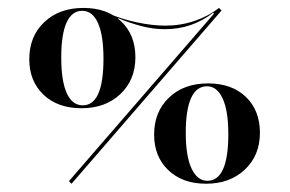

<svg xmlns="http://www.w3.org/2000/svg" viewBox="-20 -448 724 480"><path d="M158.9 11.3 152.4 4.8 527.4 -428.2 533.9 -421.8ZM183.9 -177.4Q124.2 -177.4 88.7 -211.3Q53.2 -245.2 53.2 -300Q53.2 -357.3 90.7 -392.7Q128.2 -428.2 188.7 -428.2Q247.6 -428.2 283.1 -394.4Q318.5 -360.5 318.5 -304.8Q318.5 -248.4 281 -212.9Q243.5 -177.4 183.9 -177.4ZM187.1 -184.7Q238.7 -184.7 238.7 -301.6Q238.7 -359.7 225 -390.3Q211.3 -421 185.5 -421Q159.7 -421 146.4 -391.5Q133.1 -362.1 133.1 -304.8Q133.1 -246 146.8 -215.3Q160.5 -184.7 187.1 -184.7ZM495.2 11.3Q436.3 11.3 400.8 -22.6Q365.3 -56.5 365.3 -111.3Q365.3 -168.5 402.4 -204Q439.5 -239.5 500 -239.5Q559.7 -239.5 594.8 -205.6Q629.8 -171.8 629.8 -116.1Q629.8 -59.7 592.3 -24.2Q554.8 11.3 495.2 11.3ZM498.4 4Q550.8 4 550.8 -112.9Q550.8 -171 536.7 -201.6Q522.6 -232.3 497.6 -232.3Q471 -232.3 457.7 -202.8Q444.4 -173.4 444.4 -116.1Q444.4 -57.3 458.9 -26.6Q473.4 4 498.4 4ZM391.9 -375Q362.1 -375 332.3 -383.1Q302.4 -391.1 275.8 -402.4L271 -396.8L253.2 -413.7Q282.3 -400.8 321.4 -392.3Q360.5 -383.9 393.5 -383.9Q431.5 -383.9 466.1 -395.6Q500.8 -407.3 527.4 -428.2L516.1 -412.9L512.9 -416.1Q487.1 -396 456.9 -385.5Q426.6 -375 391.9 -375Z"/></svg>

Font: Playfair 144pt SemiCondensed
Style: Bold
Weight: 700
Width: 4
Designer: Claus Eggers Sørensen
Foundry: Claus Eggers Sørensen
Version: Version 2.203